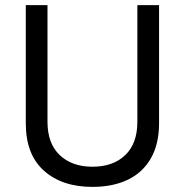

<svg xmlns="http://www.w3.org/2000/svg" viewBox="-20 -720 725 752"><path d="M342 12Q223 12 152 -51.5Q81 -115 81 -237V-700H166V-243Q166 -158 214 -112.5Q262 -67 342 -67Q423 -67 470.5 -112.5Q518 -158 518 -243V-700H603V-237Q603 -156 571 -100Q539 -44 480.5 -16Q422 12 342 12Z"/></svg>

Font: SUSE Thin
Style: Regular
Weight: 400
Version: Version 1.000